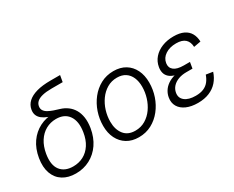

<svg xmlns="http://www.w3.org/2000/svg" viewBox="-102 -1118 1851 1519"><g transform="rotate(-30 824.0 -358.5)"><path d="M237.8 10.3Q168 10.3 119.9 -20Q71.8 -50.3 51.3 -106.9Q30.8 -163.6 43.5 -241.7Q56.6 -320.8 95.7 -376.5Q134.8 -432.1 192.9 -461.7Q251 -491.2 320.8 -491.2L335 -468.8Q296.4 -477.1 266.4 -488.5Q236.3 -500 216.1 -516.1Q195.8 -532.2 187.3 -553.7Q178.7 -575.2 183.6 -603.5Q190.4 -643.1 220.2 -670.7Q250 -698.2 302.2 -712.9Q354.5 -727.5 429.2 -727.5H516.6L506.3 -668.5H405.8Q354.5 -668.5 320.8 -660.2Q287.1 -651.9 269.5 -636.2Q252 -620.6 248 -597.7Q244.1 -575.2 254.6 -558.8Q265.1 -542.5 285.4 -531.2Q305.7 -520 331.1 -511.2Q356.4 -502.4 383.3 -494.6Q417.5 -484.4 445.8 -463.6Q474.1 -442.9 492.7 -411.6Q511.2 -380.4 517.6 -338.4Q523.9 -296.4 515.6 -243.7Q502.4 -164.6 463.4 -107.7Q424.3 -50.8 366.2 -20.3Q308.1 10.3 237.8 10.3ZM246.6 -48.8Q298.3 -48.8 340.6 -71Q382.8 -93.3 411.4 -137Q439.9 -180.7 449.7 -244.1Q464.4 -336.9 427.7 -389.9Q391.1 -442.9 314 -442.9Q262.7 -442.9 220.2 -419.2Q177.7 -395.5 148.9 -350.6Q120.1 -305.7 109.4 -242.2Q93.8 -147.5 131.6 -98.1Q169.4 -48.8 246.6 -48.8Z M812.5 11.2Q750 11.2 704.8 -16.4Q659.7 -43.9 635 -93.3Q610.4 -142.6 610.4 -208Q610.4 -271.5 630.6 -331.3Q650.9 -391.1 688.7 -439.2Q726.6 -487.3 779.3 -515.6Q832 -543.9 896.5 -543.9Q959 -543.9 1004.2 -516.6Q1049.3 -489.3 1073.7 -439.7Q1098.1 -390.1 1098.1 -324.2Q1098.1 -260.3 1077.9 -200.4Q1057.6 -140.6 1019.8 -92.8Q981.9 -44.9 929.4 -16.8Q877 11.2 812.5 11.2ZM814 -47.9Q865.2 -47.9 906 -72.3Q946.8 -96.7 975.1 -136.7Q1003.4 -176.8 1018.3 -225.6Q1033.2 -274.4 1033.2 -323.2Q1033.2 -371.1 1017.6 -407.5Q1002 -443.8 971.2 -464.4Q940.4 -484.9 894.5 -484.9Q844.2 -484.9 804 -460.9Q763.7 -437 734.9 -397Q706.1 -356.9 690.9 -307.9Q675.8 -258.8 675.8 -208.5Q675.8 -137.7 710.7 -92.8Q745.6 -47.9 814 -47.9Z M1353 9.8Q1292.5 9.8 1249 -9.3Q1205.6 -28.3 1185.1 -63Q1164.6 -97.7 1172.4 -143.6Q1177.2 -172.9 1193.1 -198.5Q1209 -224.1 1236.6 -243.4Q1264.2 -262.7 1304.2 -273.4Q1344.2 -284.2 1397.5 -284.2H1455.1L1449.2 -247.6H1392.1Q1352.1 -247.6 1319.6 -235.4Q1287.1 -223.1 1266.6 -200.7Q1246.1 -178.2 1240.7 -147.5Q1232.9 -102.5 1266.8 -75.4Q1300.8 -48.3 1365.2 -48.3Q1408.2 -48.3 1437.5 -60.8Q1466.8 -73.2 1485.8 -96.9Q1504.9 -120.6 1516.6 -154.3L1578.6 -144.5Q1563 -96.7 1532.5 -62Q1502 -27.3 1457 -8.8Q1412.1 9.8 1353 9.8ZM1395 -260.3Q1342.8 -260.3 1307.6 -269.8Q1272.5 -279.3 1252.7 -296.9Q1232.9 -314.5 1226.6 -338.4Q1220.2 -362.3 1225.1 -390.6Q1232.9 -437.5 1263.2 -471.9Q1293.5 -506.3 1340.3 -525.1Q1387.2 -543.9 1445.3 -543.9Q1501 -543.9 1537.1 -526.6Q1573.2 -509.3 1591.3 -477.5Q1609.4 -445.8 1610.8 -401.9L1546.4 -390.1Q1544.9 -436 1518.1 -460.9Q1491.2 -485.8 1436 -485.8Q1377 -485.8 1337.2 -459.5Q1297.4 -433.1 1290.5 -389.2Q1284.2 -349.6 1312.5 -326.7Q1340.8 -303.7 1402.8 -303.7H1458.5L1451.2 -260.3Z"/></g></svg>

Font: Inter 20pt Light
Style: Italic
Weight: 300
Italic angle: -9.3988°
Version: Version 4.001;git-66647c0bb